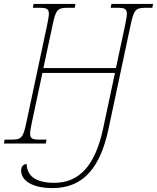

<svg xmlns="http://www.w3.org/2000/svg" viewBox="-37 -734 803 982"><path d="M232 228C393 228 476 118 517 -70L631 -606C648 -683 656 -694 706 -694H742L746 -714H533L529 -694H566C599 -694 612 -689 612 -663C612 -650 608 -632 603 -606L556 -386H185L232 -606C248 -683 257 -694 307 -694H345L349 -714H135L131 -694H167C200 -694 213 -689 213 -663C213 -650 209 -632 204 -606L98 -108C82 -31 73 -20 23 -20H-13L-17 0H197L201 -20H163C130 -20 117 -25 117 -51C117 -64 121 -82 126 -108L180 -361H551L489 -70C450 106 373 201 241 201C142 201 102 164 99 105C82 105 71 119 71 138C71 188 125 228 232 228Z"/></svg>

Font: Noto Serif SemiCondensed Thin
Style: Italic
Weight: 100
Width: 4
Italic angle: -12°
Designer: Monotype Design Team
Foundry: Monotype Imaging Inc.
Version: Version 2.013